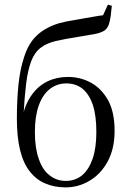

<svg xmlns="http://www.w3.org/2000/svg" viewBox="-20 -799 559 831"><path d="M264 12Q320 12 368 -17Q416 -45 446 -100Q476 -155 476 -233Q476 -313 448 -365Q419 -416 374 -441Q328 -466 274 -466Q226 -466 186 -447Q145 -427 118 -389Q90 -351 78 -296L82 -304Q86 -378 93 -436Q100 -494 115 -534Q130 -573 157 -593Q182 -612 220 -621Q258 -630 315 -639Q345 -644 368 -648Q391 -651 408 -656Q424 -661 434 -668Q445 -677 451 -693Q456 -708 459 -729Q461 -749 464 -774L447 -779L426 -733Q408 -731 387 -727Q366 -723 346 -720Q326 -716 307 -713Q266 -707 234 -698Q202 -688 178 -674Q153 -660 133 -639Q102 -607 85 -554Q67 -501 60 -433Q53 -365 53 -287Q53 -206 67 -149Q81 -92 109 -57Q137 -21 176 -5Q215 12 264 12ZM265 -16Q225 -16 195 -40Q164 -63 148 -111Q131 -158 131 -227Q131 -296 148 -343Q165 -390 196 -414Q227 -438 267 -438Q308 -438 337 -415Q366 -391 382 -345Q397 -298 397 -228Q397 -159 381 -112Q364 -64 335 -40Q305 -16 265 -16Z"/></svg>

Font: Source Serif 4 48pt
Style: Regular
Weight: 400
Designer: Frank Grie√ühammer
Foundry: Adobe Systems Incorporated
Version: Version 4.004;hotconv 1.0.116;makeotfexe 2.5.65601